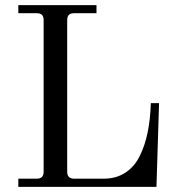

<svg xmlns="http://www.w3.org/2000/svg" viewBox="-20 -732 710 752"><path d="M51.8 0V-32.2H124Q150.9 -32.2 150.9 -59.1V-652.8Q150.9 -667 144.5 -673.6Q138.2 -680.2 124 -680.2H51.8V-711.9H357.9V-680.2H270Q255.9 -680.2 249.5 -673.6Q243.2 -667 243.2 -652.8V-59.1Q243.2 -32.2 270 -32.2H386.2Q434.6 -32.2 470.5 -55.4Q506.3 -78.6 527.1 -120.6Q547.9 -162.6 558.3 -213.6Q568.8 -264.6 570.8 -328.1H603L592.8 0Z"/></svg>

Font: Flanker Steampunk
Style: Regular
Weight: 400
Designer: Alexey Kryukov, Leonardo Di Lena
Foundry: Alexey Kryukov, Leonardo Di Lena
Version: 1.210